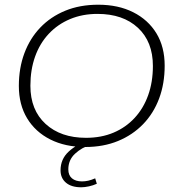

<svg xmlns="http://www.w3.org/2000/svg" viewBox="-20 -614 749 815"><path d="M342 10Q257 10 193.5 -22Q130 -54 95 -112Q60 -170 60 -249Q60 -325 83.5 -388Q107 -451 151 -497Q195 -543 257 -568.5Q319 -594 397 -594Q482 -594 545.5 -562Q609 -530 644 -472.5Q679 -415 679 -335Q679 -259 655.5 -196Q632 -133 587.5 -87Q543 -41 481 -15.5Q419 10 342 10ZM345 -29Q410 -29 462 -51Q514 -73 551.5 -113.5Q589 -154 609 -210Q629 -266 629 -334Q629 -437 565.5 -496Q502 -555 394 -555Q330 -555 277.5 -533Q225 -511 187 -470.5Q149 -430 129 -374Q109 -318 109 -250Q109 -147 173.5 -88Q238 -29 345 -29ZM325 181Q283 181 260 161.5Q237 142 237 109Q237 61 272 29Q307 -3 355 -16L366 0Q327 12 298.5 38.5Q270 65 270 105Q270 130 285.5 143Q301 156 328 156Q341 156 354.5 153Q368 150 384 143L391 166Q376 173 357.5 177Q339 181 325 181Z"/></svg>

Font: Rokkitt SemiBold ExtraLight
Style: Italic
Weight: 250
Italic angle: -9°
Version: Version 3.103